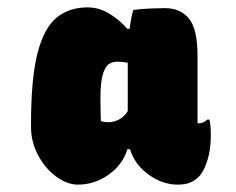

<svg xmlns="http://www.w3.org/2000/svg" viewBox="-20 -782 640 520"><path d="M191 -282Q162 -282 132.5 -303.5Q103 -325 83.5 -361Q64 -397 64 -439V-446Q64 -569 81.5 -637.5Q99 -706 133 -734Q167 -762 217 -762Q249 -762 277 -744.5Q305 -727 325 -704H331Q336 -740 341 -755Q362 -758 387.5 -759Q413 -760 427 -760Q468 -760 491.5 -732Q515 -704 515 -630V-448H518Q531 -448 541 -458H547Q551 -446 551 -415Q551 -377 541.5 -347Q532 -317 518 -303Q508 -293 495 -287.5Q482 -282 461 -282Q420 -282 382.5 -309Q345 -336 332 -378H325Q313 -337 275 -309.5Q237 -282 191 -282ZM253 -454Q263 -451 275 -451Q288 -451 302.5 -458.5Q317 -466 326 -481V-612Q312 -615 297 -615Q285 -615 275 -608.5Q265 -602 258.5 -581Q252 -560 252 -515V-509Q252 -493 252.5 -479.5Q253 -466 253 -454Z"/></svg>

Font: Recursive Mn Csl St XBk
Style: Regular
Weight: 1000
Monospace: yes
Version: Version 1.079;hotconv 1.0.112;makeotfexe 2.5.65598; ttfautoh